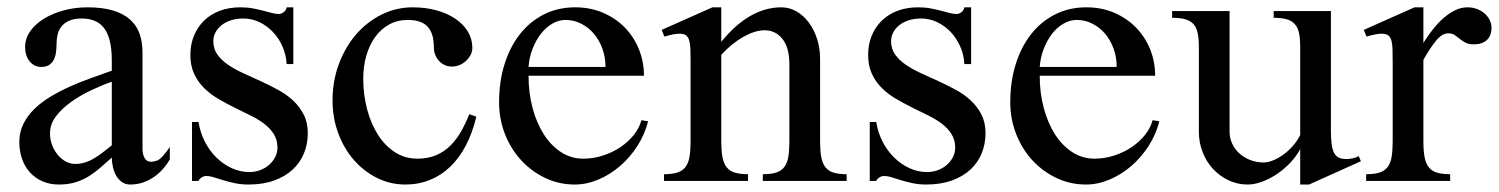

<svg xmlns="http://www.w3.org/2000/svg" viewBox="-20 -489 4052 519"><path d="M365.2 -86.9Q365.2 -72.8 370.6 -62.3Q376 -51.8 388.2 -51.8Q405.3 -51.8 416.7 -63.5Q428.2 -75.2 439 -91.8V-58.1Q431.2 -44.4 420.4 -32.2Q409.7 -20 396.2 -10.7Q382.8 -1.5 366.7 4.2Q350.6 9.8 332 9.8Q318.8 9.8 309.3 2.9Q299.8 -3.9 293.9 -14.4Q288.1 -24.9 285.2 -37.8Q282.2 -50.8 282.2 -63Q267.6 -50.3 253.4 -37.6Q239.3 -24.9 222.7 -14.2Q206.1 -3.4 185.8 3.2Q165.5 9.8 139.2 9.8Q114.3 9.8 94.5 1Q74.7 -7.8 60.8 -23.2Q46.9 -38.6 39.6 -59.6Q32.2 -80.6 32.2 -105Q32.2 -131.8 43.2 -154.1Q54.2 -176.3 73 -194.6Q91.8 -212.9 116.7 -227.8Q141.6 -242.7 169.2 -255.1Q196.8 -267.6 225.8 -277.8Q254.9 -288.1 282.2 -297.9V-326.2Q282.2 -357.4 276.6 -379.2Q271 -400.9 260.5 -414.1Q250 -427.2 234.9 -433.1Q219.7 -439 201.2 -439Q180.2 -439 166.7 -432.9Q153.3 -426.8 145.8 -417Q138.2 -407.2 135.5 -394.8Q132.8 -382.3 132.8 -369.1Q132.8 -356.9 131.1 -345.9Q129.4 -335 124.8 -326.4Q120.1 -317.9 112.1 -313Q104 -308.1 91.8 -308.1Q72.3 -308.1 60.1 -323.2Q47.9 -338.4 47.9 -361.8Q47.9 -384.8 61.5 -404.3Q75.2 -423.8 98.4 -438.2Q121.6 -452.6 152.1 -460.9Q182.6 -469.2 216.8 -469.2Q257.8 -469.2 286.1 -460.4Q314.5 -451.7 332 -435.8Q349.6 -419.9 357.4 -397.5Q365.2 -375 365.2 -347.2ZM282.2 -268.1Q255.4 -258.8 226.1 -244.9Q196.8 -231 172.1 -213.4Q147.5 -195.8 131.3 -174.6Q115.2 -153.3 115.2 -128.9Q115.2 -111.8 120.8 -96.9Q126.5 -82 136 -70.6Q145.5 -59.1 157.7 -52.5Q169.9 -45.9 183.1 -45.9Q196.8 -45.9 209.5 -49.8Q222.2 -53.7 234.1 -60.8Q246.1 -67.9 257.8 -76.9Q269.5 -85.9 282.2 -96.2Z M499 -159.2H516.6Q521 -130.9 533.7 -106.2Q546.4 -81.5 564.9 -63.2Q583.5 -44.9 606.4 -34.4Q629.4 -23.9 653.8 -23.9Q669.9 -23.9 683.8 -29.3Q697.8 -34.7 708 -43.9Q718.3 -53.2 724.1 -64.9Q730 -76.7 730 -89.8Q730 -110.8 720 -126.7Q710 -142.6 693.4 -155Q676.8 -167.5 655.5 -177.7Q634.3 -188 612.3 -199Q590.3 -210 569.1 -222.4Q547.9 -234.9 531.2 -251.5Q514.6 -268.1 504.6 -289.8Q494.6 -311.5 494.6 -340.8Q494.6 -368.7 504.2 -392.1Q513.7 -415.5 531.2 -432.9Q548.8 -450.2 573.7 -459.7Q598.6 -469.2 629.9 -469.2Q648.4 -469.2 663.6 -466.3Q678.7 -463.4 691.2 -460.2Q703.6 -457 714.1 -454.1Q724.6 -451.2 733.9 -451.2Q740.7 -451.2 747.1 -456.3Q753.4 -461.4 754.9 -469.2H772.9V-315.9H754.9Q753.4 -341.3 743.4 -363.8Q733.4 -386.2 717.5 -402.8Q701.7 -419.4 681.2 -429.2Q660.6 -439 637.7 -439Q619.1 -439 604.2 -434.1Q589.4 -429.2 578.9 -420.9Q568.4 -412.6 562.5 -401.4Q556.6 -390.1 556.6 -377.9Q556.6 -356.9 567.6 -341.6Q578.6 -326.2 596.4 -314Q614.3 -301.8 637.2 -291.3Q660.2 -280.8 684.3 -269.8Q708.5 -258.8 731.4 -246.3Q754.4 -233.9 772.2 -217.3Q790 -200.7 801 -179.2Q812 -157.7 812 -128.9Q812 -99.6 801.5 -74.2Q791 -48.8 770.8 -30.3Q750.5 -11.7 720.7 -1Q690.9 9.8 651.9 9.8Q631.3 9.8 614.5 6.1Q597.7 2.4 584 -1.7Q570.3 -5.9 558.8 -9.5Q547.4 -13.2 537.6 -13.2Q530.8 -13.2 524.9 -9.3Q519 -5.4 516.6 0H499Z M1075.7 9.8Q1034.7 9.8 999 -8.1Q963.4 -25.9 936.5 -56.6Q909.7 -87.4 894.3 -128.9Q878.9 -170.4 878.9 -217.8Q878.9 -270 896 -315.9Q913.1 -361.8 942.4 -395.8Q971.7 -429.7 1011.2 -449.5Q1050.8 -469.2 1095.7 -469.2Q1130.9 -469.2 1160.4 -460.9Q1189.9 -452.6 1211.4 -438Q1232.9 -423.3 1244.9 -403.3Q1256.8 -383.3 1256.8 -359.9Q1256.8 -349.6 1252 -340.3Q1247.1 -331.1 1239.3 -324Q1231.4 -316.9 1221.7 -313Q1211.9 -309.1 1201.7 -309.1Q1190.4 -309.1 1181.4 -313.5Q1172.4 -317.9 1166 -325.2Q1159.7 -332.5 1156.2 -341.6Q1152.8 -350.6 1152.8 -359.9Q1152.8 -376 1149.7 -389.6Q1146.5 -403.3 1138.7 -413.6Q1130.9 -423.8 1117.2 -429.4Q1103.5 -435.1 1082.5 -435.1Q1054.2 -435.1 1031.7 -422.6Q1009.3 -410.2 993.9 -388.7Q978.5 -367.2 970.2 -338.4Q961.9 -309.6 961.9 -276.9Q961.9 -232.9 972.4 -193.4Q982.9 -153.8 1002 -124.3Q1021 -94.7 1047.9 -77.4Q1074.7 -60.1 1107.9 -60.1Q1137.2 -60.1 1159.2 -69.6Q1181.2 -79.1 1197.8 -95.7Q1214.4 -112.3 1226.6 -134Q1238.8 -155.8 1248.5 -180.2L1267.6 -173.8Q1257.3 -130.4 1239.5 -96.2Q1221.7 -62 1197.3 -38.6Q1172.9 -15.1 1142.3 -2.7Q1111.8 9.8 1075.7 9.8Z M1533.7 9.8Q1491.2 9.8 1454.1 -7.8Q1417 -25.4 1389.2 -55.4Q1361.3 -85.4 1345.2 -126Q1329.1 -166.5 1329.1 -212.9Q1329.1 -268.6 1343.8 -315.4Q1358.4 -362.3 1385.3 -396.5Q1412.1 -430.7 1450.2 -450Q1488.3 -469.2 1534.7 -469.2Q1575.7 -469.2 1609.9 -454.6Q1644 -439.9 1668.7 -414.8Q1693.4 -389.6 1707 -356Q1720.7 -322.3 1720.7 -284.2H1408.7Q1408.7 -237.8 1419.7 -196.8Q1430.7 -155.8 1450.2 -125.5Q1469.7 -95.2 1496.8 -77.6Q1523.9 -60.1 1556.6 -60.1Q1583.5 -60.1 1609.4 -68.4Q1635.3 -76.7 1656.5 -90.8Q1677.7 -105 1692.9 -123.8Q1708 -142.6 1713.9 -164.1L1731.9 -161.1Q1723.1 -126 1703.1 -94.7Q1683.1 -63.5 1656.2 -40.3Q1629.4 -17.1 1597.7 -3.7Q1565.9 9.8 1533.7 9.8ZM1616.7 -308.1Q1616.7 -334.5 1608.4 -357.4Q1600.1 -380.4 1585.4 -397.7Q1570.8 -415 1551 -425Q1531.2 -435.1 1508.8 -435.1Q1490.2 -435.1 1472.9 -425Q1455.6 -415 1442.1 -397.7Q1428.7 -380.4 1419.7 -357.4Q1410.6 -334.5 1408.7 -308.1Z M1846.7 -323.2Q1846.7 -342.8 1846.2 -356.7Q1845.7 -370.6 1843 -379.9Q1840.3 -389.2 1834.2 -393.6Q1828.1 -397.9 1816.9 -397.9Q1809.1 -397.9 1799.3 -396Q1789.6 -394 1775.9 -390.1L1768.6 -408.2L1905.8 -469.2H1929.7V-376Q1967.8 -422.9 2008.5 -446Q2049.3 -469.2 2091.8 -469.2Q2113.8 -469.2 2132.8 -458.3Q2151.9 -447.3 2166 -428.5Q2180.2 -409.7 2188.5 -384.3Q2196.8 -358.9 2196.8 -330.1V-106.9Q2196.8 -82.5 2199.7 -65.7Q2202.6 -48.8 2210.4 -38.1Q2218.3 -27.3 2232.2 -22.7Q2246.1 -18.1 2268.6 -18.1V0H2042V-18.1Q2064.9 -18.1 2079.1 -22.9Q2093.3 -27.8 2100.8 -38.6Q2108.4 -49.3 2111.1 -66.2Q2113.8 -83 2113.8 -106.9V-314.9Q2113.8 -360.4 2095 -383.8Q2076.2 -407.2 2046.9 -407.2Q2033.7 -407.2 2019 -402.6Q2004.4 -397.9 1989 -389.2Q1973.6 -380.4 1958.5 -368.2Q1943.4 -356 1929.7 -340.8V-106.9Q1929.7 -82.5 1932.6 -65.7Q1935.5 -48.8 1943.4 -38.1Q1951.2 -27.3 1965.3 -22.7Q1979.5 -18.1 2002 -18.1V0H1774.9V-18.1Q1797.9 -18.1 1812 -22.9Q1826.2 -27.8 1833.7 -38.6Q1841.3 -49.3 1844 -66.2Q1846.7 -83 1846.7 -106.9Z M2331.1 -159.2H2348.6Q2353 -130.9 2365.7 -106.2Q2378.4 -81.5 2397 -63.2Q2415.5 -44.9 2438.5 -34.4Q2461.4 -23.9 2485.8 -23.9Q2502 -23.9 2515.9 -29.3Q2529.8 -34.7 2540 -43.9Q2550.3 -53.2 2556.2 -64.9Q2562 -76.7 2562 -89.8Q2562 -110.8 2552 -126.7Q2542 -142.6 2525.4 -155Q2508.8 -167.5 2487.5 -177.7Q2466.3 -188 2444.3 -199Q2422.4 -210 2401.1 -222.4Q2379.9 -234.9 2363.3 -251.5Q2346.7 -268.1 2336.7 -289.8Q2326.7 -311.5 2326.7 -340.8Q2326.7 -368.7 2336.2 -392.1Q2345.7 -415.5 2363.3 -432.9Q2380.9 -450.2 2405.8 -459.7Q2430.7 -469.2 2461.9 -469.2Q2480.5 -469.2 2495.6 -466.3Q2510.7 -463.4 2523.2 -460.2Q2535.6 -457 2546.1 -454.1Q2556.6 -451.2 2565.9 -451.2Q2572.8 -451.2 2579.1 -456.3Q2585.4 -461.4 2586.9 -469.2H2605V-315.9H2586.9Q2585.4 -341.3 2575.4 -363.8Q2565.4 -386.2 2549.6 -402.8Q2533.7 -419.4 2513.2 -429.2Q2492.7 -439 2469.7 -439Q2451.2 -439 2436.3 -434.1Q2421.4 -429.2 2410.9 -420.9Q2400.4 -412.6 2394.5 -401.4Q2388.7 -390.1 2388.7 -377.9Q2388.7 -356.9 2399.7 -341.6Q2410.6 -326.2 2428.5 -314Q2446.3 -301.8 2469.2 -291.3Q2492.2 -280.8 2516.4 -269.8Q2540.5 -258.8 2563.5 -246.3Q2586.4 -233.9 2604.2 -217.3Q2622.1 -200.7 2633.1 -179.2Q2644 -157.7 2644 -128.9Q2644 -99.6 2633.5 -74.2Q2623 -48.8 2602.8 -30.3Q2582.5 -11.7 2552.7 -1Q2522.9 9.8 2483.9 9.8Q2463.4 9.8 2446.5 6.1Q2429.7 2.4 2416 -1.7Q2402.3 -5.9 2390.9 -9.5Q2379.4 -13.2 2369.6 -13.2Q2362.8 -13.2 2356.9 -9.3Q2351.1 -5.4 2348.6 0H2331.1Z M2915.5 9.8Q2873 9.8 2835.9 -7.8Q2798.8 -25.4 2771 -55.4Q2743.2 -85.4 2727.1 -126Q2710.9 -166.5 2710.9 -212.9Q2710.9 -268.6 2725.6 -315.4Q2740.2 -362.3 2767.1 -396.5Q2793.9 -430.7 2832 -450Q2870.1 -469.2 2916.5 -469.2Q2957.5 -469.2 2991.7 -454.6Q3025.9 -439.9 3050.5 -414.8Q3075.2 -389.6 3088.9 -356Q3102.5 -322.3 3102.5 -284.2H2790.5Q2790.5 -237.8 2801.5 -196.8Q2812.5 -155.8 2832 -125.5Q2851.6 -95.2 2878.7 -77.6Q2905.8 -60.1 2938.5 -60.1Q2965.3 -60.1 2991.2 -68.4Q3017.1 -76.7 3038.3 -90.8Q3059.6 -105 3074.7 -123.8Q3089.8 -142.6 3095.7 -164.1L3113.8 -161.1Q3105 -126 3085 -94.7Q3064.9 -63.5 3038.1 -40.3Q3011.2 -17.1 2979.5 -3.7Q2947.8 9.8 2915.5 9.8ZM2998.5 -308.1Q2998.5 -334.5 2990.2 -357.4Q2981.9 -380.4 2967.3 -397.7Q2952.6 -415 2932.9 -425Q2913.1 -435.1 2890.6 -435.1Q2872.1 -435.1 2854.7 -425Q2837.4 -415 2824 -397.7Q2810.5 -380.4 2801.5 -357.4Q2792.5 -334.5 2790.5 -308.1Z M3303.7 -459V-132.8Q3303.7 -115.7 3310.8 -100.6Q3317.9 -85.4 3330.3 -74.2Q3342.8 -63 3359.6 -56.4Q3376.5 -49.8 3395.5 -49.8Q3407.7 -49.8 3421.9 -55.7Q3436 -61.5 3449.7 -71.5Q3463.4 -81.5 3475.1 -95Q3486.8 -108.4 3494.6 -124V-361.8Q3494.6 -384.3 3491.5 -399.4Q3488.3 -414.6 3480 -423.8Q3471.7 -433.1 3457.8 -437Q3443.8 -440.9 3422.9 -440.9V-459H3577.6V-136.2Q3577.6 -114.3 3579.6 -99.4Q3581.5 -84.5 3586.4 -75.4Q3591.3 -66.4 3599.4 -62.7Q3607.4 -59.1 3619.6 -59.1Q3627 -59.1 3635.7 -60.8Q3644.5 -62.5 3652.8 -66.9L3658.7 -53.2L3518.6 9.8H3494.6V-85.9Q3483.9 -65.9 3467.3 -48.6Q3450.7 -31.2 3431.4 -18.3Q3412.1 -5.4 3391.6 2.2Q3371.1 9.8 3352.5 9.8Q3325.2 9.8 3301.3 -1.5Q3277.3 -12.7 3259.3 -32Q3241.2 -51.3 3231 -77.4Q3220.7 -103.5 3220.7 -132.8V-361.8Q3220.7 -384.3 3217.5 -399.4Q3214.4 -414.6 3206.1 -423.8Q3197.8 -433.1 3183.8 -437Q3169.9 -440.9 3148.4 -440.9V-459Z M3744.6 -323.2Q3744.6 -342.8 3744.1 -356.7Q3743.7 -370.6 3741 -379.9Q3738.3 -389.2 3732.2 -393.6Q3726.1 -397.9 3714.8 -397.9Q3707 -397.9 3697.3 -396Q3687.5 -394 3673.8 -390.1L3666.5 -408.2L3803.7 -469.2H3827.6V-373Q3839.8 -392.6 3853.5 -409.9Q3867.2 -427.2 3882.3 -440.4Q3897.5 -453.6 3913.6 -461.4Q3929.7 -469.2 3946.8 -469.2Q3960.4 -469.2 3972.2 -464.8Q3983.9 -460.4 3992.7 -452.9Q4001.5 -445.3 4006.6 -435.3Q4011.7 -425.3 4011.7 -414.1Q4011.7 -392.1 3999 -380.6Q3986.3 -369.1 3963.9 -369.1Q3949.7 -369.1 3941.2 -373.8Q3932.6 -378.4 3925.8 -384Q3918.9 -389.6 3912.1 -394.3Q3905.3 -398.9 3894.5 -398.9Q3877.9 -398.9 3861.3 -378.4Q3844.7 -357.9 3827.6 -327.1V-106.9Q3827.6 -82.5 3830.6 -65.7Q3833.5 -48.8 3841.3 -38.1Q3849.1 -27.3 3863.3 -22.7Q3877.4 -18.1 3899.9 -18.1V0H3672.9V-18.1Q3695.8 -18.1 3710 -22.9Q3724.1 -27.8 3731.7 -38.6Q3739.3 -49.3 3741.9 -66.2Q3744.6 -83 3744.6 -106.9Z"/></svg>

Font: Chandrasa
Style: Regular
Weight: 400
Designer: R.S. Wihananto
Foundry: R.S. Wihananto
Version: Version 2.0.1